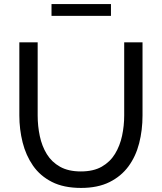

<svg xmlns="http://www.w3.org/2000/svg" viewBox="-20 -918 795 943"><path d="M378 5Q293 5 235 -24.5Q177 -54 142 -104.5Q107 -155 91 -219Q75 -283 75 -351V-710H165V-351Q165 -299 175.5 -249.5Q186 -200 210 -161Q234 -122 275 -99Q316 -76 377 -76Q439 -76 480 -99.5Q521 -123 545 -162.5Q569 -202 579.5 -251Q590 -300 590 -351V-710H680V-351Q680 -279 663.5 -214.5Q647 -150 611 -101Q575 -52 517.5 -23.5Q460 5 378 5ZM233 -840V-898H525V-840Z"/></svg>

Font: Raleway Thin Medium
Style: Regular
Weight: 500
Version: Version 4.026